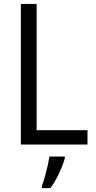

<svg xmlns="http://www.w3.org/2000/svg" viewBox="-20 -734 485 975"><path d="M85.9 0V-713.9H166V-72.8H424.3V0ZM309.1 61V69.8Q303.2 91.8 292 118.9Q280.8 146 266.4 172.9Q252 199.7 236.3 221.2H192.9V209.5Q199.7 192.4 207.3 165.3Q214.8 138.2 221.4 109.9Q228 81.5 230.5 61Z"/></svg>

Font: Open Sans SemiCondensed
Style: Regular
Weight: 400
Width: 4
Designer: Monotype Design Team
Foundry: Monotype Imaging Inc.
Version: Version 3.000